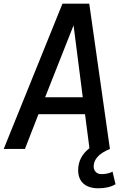

<svg xmlns="http://www.w3.org/2000/svg" viewBox="-46 -806 686 1039"><path d="M292 -786.1H437L548.8 0Q460.9 36.1 460.9 95.2Q460.9 112.3 472.2 124.3Q483.4 136.2 502 136.2Q537.6 136.2 563 123L579.1 190.9Q542.5 212.9 486.8 212.9Q433.6 212.9 405.3 187.3Q377 161.6 377 115.2Q377 43 438 -3.9L414.1 -188H162.1L88.9 0H-25.9ZM352.1 -668.9 198.2 -279.8H401.9Z"/></svg>

Font: Cooper Hewitt
Style: Medium Italic
Weight: 708
Designer: Village Type and Design LLC
Foundry: Cooper Hewitt Smithsonian Design Museum
Version: 1.000